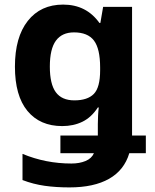

<svg xmlns="http://www.w3.org/2000/svg" viewBox="-20 -576 673 836"><path d="M255 -556Q356 -556 413 -476H417L429 -546H555V14H615V91H543Q521 165 455 202.5Q389 240 282 240Q224 240 174.5 233Q125 226 78 208V94Q179 136 291 136Q326 136 352.5 125Q379 114 389 91H243V14H406V-36Q406 -53 407 -72.5Q408 -92 410 -108H406Q378 -65 339 -46Q300 -27 251 -27Q154 -27 99.5 -93Q45 -159 45 -286Q45 -414 101 -485Q157 -556 255 -556ZM302 -435Q250 -435 223.5 -399Q197 -363 197 -286Q197 -210 223 -174.5Q249 -139 304 -139Q361 -139 388.5 -167Q416 -195 416 -270V-282Q416 -364 389 -399.5Q362 -435 302 -435Z"/></svg>

Font: Noto IKEA Latin
Style: Bold
Weight: 700
Designer: Monotype Design Team
Foundry: Monotype Imaging Inc.
Version: Version 1.0